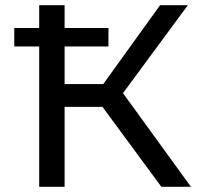

<svg xmlns="http://www.w3.org/2000/svg" viewBox="-20 -720 773 740"><path d="M378 -396 597 -700H704L454 -361L716 0H602L375 -308H229V0H131V-541H35V-612H131V-700H229V-612H398V-541H229V-396Z"/></svg>

Font: Montserrat Z Med
Style: Regular
Weight: 500
Designer: Julieta Ulanovsky
Foundry: Julieta Ulanovsky
Version: Version 8.000